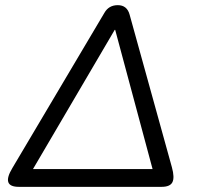

<svg xmlns="http://www.w3.org/2000/svg" viewBox="-20 -725 770 745"><path d="M53 0Q-16 0 28 -73L385 -675Q402 -705 437 -705Q473 -705 483 -668L647 -76Q658 -36 649 -18Q640 0 607 0ZM425 -609 108 -69H572L427 -609Z"/></svg>

Font: Nunito
Style: Italic
Weight: 400
Italic angle: -9°
Designer: Vernon Adams
Foundry: Vernon Adams
Version: Version 3.601; ttfautohint (v1.8.2.53-6de2)